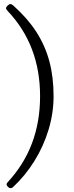

<svg xmlns="http://www.w3.org/2000/svg" viewBox="-20 -770 370 964"><path d="M17.1 146.5Q99.6 57.6 140.4 -50Q181.2 -157.7 181.2 -287.1Q181.2 -415.5 140.4 -522.5Q99.6 -629.4 18.1 -715.3Q10.3 -723.6 10.3 -729Q10.3 -734.4 19 -742.7Q26.9 -750 33 -749.5Q39.1 -749 47.9 -741.2Q118.2 -678.2 162.4 -609.9Q206.5 -541.5 227.8 -462.4Q249 -383.3 249 -287.1Q249 -202.6 223.9 -119.1Q198.7 -35.6 152.8 38.3Q106.9 112.3 44.9 169.9Q39.6 174.8 33.2 174.8Q26.9 174.8 21.5 169.4Q14.2 163.1 13.2 157.5Q12.2 151.9 17.1 146.5Z"/></svg>

Font: Junicode Two Beta VF
Style: Regular
Weight: 400
Designer: Peter S. Baker
Foundry: Briery Creek Software
Version: Version 1.031 beta; ttfautohint (v1.8.1.43-b0c9)